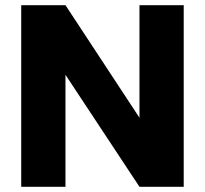

<svg xmlns="http://www.w3.org/2000/svg" viewBox="-20 -722 792 742"><path d="M690 -702V0H519L233 -433V0H62V-702H233L519 -267V-702Z"/></svg>

Font: Poppins
Style: Bold
Weight: 700
Designer: Ninad Kale (Devanagari), Jonny Pinhorn (Latin)
Version: Version 5.002